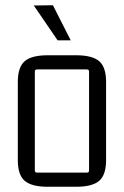

<svg xmlns="http://www.w3.org/2000/svg" viewBox="-20 -707 473 733"><path d="M109 -686 182 -687 250 -553H200ZM48 -96V-394Q48 -451 74.5 -473.5Q101 -496 162 -496H271Q332 -496 358.5 -473.5Q385 -451 385 -394V-96Q385 -39 358.5 -16.5Q332 6 271 6H162Q101 6 74.5 -16.5Q48 -39 48 -96ZM311 -442H122Q113 -442 113 -434V-56Q113 -48 122 -48H311Q320 -48 320 -56V-434Q320 -442 311 -442Z"/></svg>

Font: Gemunu Libre Light
Style: Regular
Weight: 300
Designer: Puspanada Ekanayake, Sola Matas, Pathum Egodawatta, Kosala Senevirathne
Foundry: mooniak
Version: Version 1.100